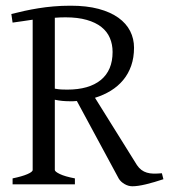

<svg xmlns="http://www.w3.org/2000/svg" viewBox="-20 -650 601 677"><path d="M24.4 0V-21Q57.6 -27.8 76.4 -35.9Q95.2 -43.9 95.2 -50.8V-580.6Q78.1 -578.1 60.3 -575.4Q42.5 -572.8 24.4 -570.3L20 -600.6Q43 -606.4 66.4 -611.6Q89.8 -616.7 115.2 -620.8Q140.6 -625 168.7 -627.4Q196.8 -629.9 229 -629.9Q285.6 -629.9 327.6 -618.7Q369.6 -607.4 397.5 -587.4Q425.3 -567.4 439 -540.3Q452.6 -513.2 452.6 -481.9Q452.6 -446.8 442.6 -418.2Q432.6 -389.6 414.3 -367.7Q396 -345.7 370.6 -330.1Q345.2 -314.5 314.9 -305.2L462.9 -67.9Q470.2 -57.1 478.8 -50.8Q487.3 -44.4 497.8 -41.3Q508.3 -38.1 521.2 -37.8Q534.2 -37.6 550.8 -39.1L556.2 -18.1Q523.9 -7.3 494.9 -0.2Q465.8 6.8 446.8 6.8Q432.6 6.8 419.2 -1Q405.8 -8.8 398.9 -20L251 -293.9Q244.6 -293 238.3 -293H225.1Q212.4 -293 199.7 -294.2Q187 -295.4 173.3 -298.3V-50.8Q173.3 -44.9 190.9 -36.4Q208.5 -27.8 244.1 -21V0ZM210.9 -588.9Q192.4 -588.9 173.3 -587.4V-337.4Q186.5 -335 196.3 -334.5Q206.1 -334 216.8 -334Q293.9 -334 335.4 -367.9Q377 -401.9 377 -466.8Q377 -493.7 367.4 -516.1Q357.9 -538.6 337.6 -554.7Q317.4 -570.8 285.9 -579.8Q254.4 -588.9 210.9 -588.9Z"/></svg>

Font: Noto Serif Devanagari
Style: Regular
Weight: 400
Designer: Monotype Design Team
Foundry: Monotype Imaging Inc.
Version: Version 1.01